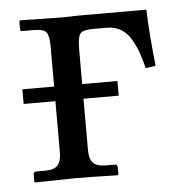

<svg xmlns="http://www.w3.org/2000/svg" viewBox="-40 -469 481 509"><g transform="rotate(-5 201.0 -215.0)"><path d="M180.7 -209V-71.8Q180.7 -49.3 190.4 -38.6Q200.2 -27.8 223.6 -27.8H247.1Q255.4 -27.8 255.4 -19.5V-1L253.4 1Q180.7 -1 141.6 -1L33.7 1L31.7 -1V-19.5Q31.7 -27.8 39.6 -27.8H63Q86.9 -27.8 96.4 -38.6Q106 -49.3 106 -71.8V-209H21.5V-248H106V-354Q106 -383.3 98.6 -392.6Q91.3 -401.9 65.4 -401.9H34.7Q29.3 -401.9 29.3 -407.2V-428.7L31.7 -430.7L143.6 -428.7L181.6 -429.7H367.2Q370.1 -356.4 378.9 -279.3L352.1 -275.4Q346.2 -299.8 339.6 -318.1Q333 -336.4 322.5 -354.2Q312 -372.1 295.9 -381.6Q279.8 -391.1 259.3 -391.1H219.7Q194.8 -391.1 187.7 -381.8Q180.7 -372.6 180.7 -340.8V-248H274.4V-209Z"/></g></svg>

Font: Libertinage
Style: b
Weight: 400
Designer: OSP
Foundry: OSP
Version: Version 1.0; 2008; OFL relea